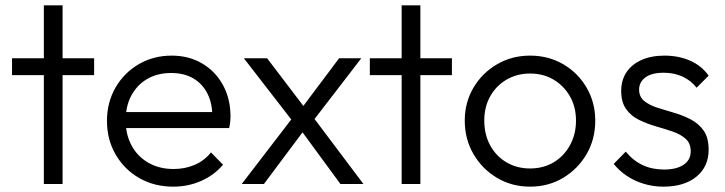

<svg xmlns="http://www.w3.org/2000/svg" viewBox="-20 -688 2710 718"><path d="M144 0V-668H214V0ZM25 -407V-470H332V-407Z M628 10Q557 10 501 -22Q445 -54 412.5 -110Q380 -166 380 -236Q380 -305 412 -360.5Q444 -416 499 -448Q554 -480 622 -480Q686 -480 735.5 -451Q785 -422 813.5 -370.5Q842 -319 842 -252Q842 -244 841 -233.5Q840 -223 837 -209H430V-269H799L774 -247Q775 -299 756.5 -336.5Q738 -374 703.5 -394.5Q669 -415 620 -415Q569 -415 531 -393Q493 -371 471.5 -331.5Q450 -292 450 -238Q450 -184 472.5 -143Q495 -102 535.5 -79Q576 -56 629 -56Q672 -56 708 -71.5Q744 -87 769 -118L814 -72Q781 -33 732.5 -11.5Q684 10 628 10Z M1253 0 1096 -214 1081 -226 892 -470H979L1125 -278L1139 -266L1339 0ZM884 0 1082 -258 1121 -206 967 0ZM1144 -227 1104 -278 1248 -470H1331Z M1482 0V-668H1552V0ZM1363 -407V-470H1670V-407Z M1962 10Q1894 10 1838.5 -23Q1783 -56 1750.5 -112Q1718 -168 1718 -237Q1718 -305 1750.5 -360Q1783 -415 1838.5 -447.5Q1894 -480 1962 -480Q2031 -480 2086 -448Q2141 -416 2173.5 -360.5Q2206 -305 2206 -237Q2206 -167 2173.5 -111.5Q2141 -56 2086 -23Q2031 10 1962 10ZM1962 -58Q2012 -58 2050.5 -81Q2089 -104 2111.5 -145Q2134 -186 2134 -237Q2134 -288 2111.5 -327.5Q2089 -367 2050.5 -390Q2012 -413 1962 -413Q1913 -413 1874 -390Q1835 -367 1813 -327.5Q1791 -288 1791 -237Q1791 -185 1813 -144.5Q1835 -104 1874 -81Q1913 -58 1962 -58Z M2461 10Q2423 10 2388 -0.5Q2353 -11 2324.5 -30Q2296 -49 2275 -75L2320 -121Q2348 -87 2383.5 -70.5Q2419 -54 2463 -54Q2510 -54 2536.5 -72Q2563 -90 2563 -122Q2563 -152 2544 -169Q2525 -186 2495.5 -196Q2466 -206 2433 -215.5Q2400 -225 2370 -239.5Q2340 -254 2321.5 -280Q2303 -306 2303 -348Q2303 -388 2322.5 -417.5Q2342 -447 2378.5 -463.5Q2415 -480 2465 -480Q2518 -480 2561 -461Q2604 -442 2630 -405L2585 -360Q2564 -387 2532.5 -401.5Q2501 -416 2462 -416Q2417 -416 2393.5 -398.5Q2370 -381 2370 -353Q2370 -326 2389 -310.5Q2408 -295 2437.5 -285.5Q2467 -276 2500 -266.5Q2533 -257 2563 -241.5Q2593 -226 2611.5 -199.5Q2630 -173 2630 -128Q2630 -65 2584.5 -27.5Q2539 10 2461 10Z"/></svg>

Font: Outfit-Light
Style: Regular
Weight: 300
Designer: Rodrigo Fuenzalida
Foundry: fragTYPE
Version: Version 1.000